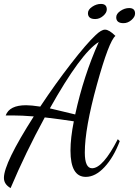

<svg xmlns="http://www.w3.org/2000/svg" viewBox="-37 -871 708 978"><path d="M27 -283H-8Q11 -335 96 -335Q122 -335 168 -328Q245 -444 324.5 -546.5Q404 -649 450 -692Q479 -720 498 -720Q519 -720 551 -688Q518 -662 456.5 -439.5Q395 -217 395 -94Q395 -14 432 -14Q487 -14 563 -162L573 -152Q542 -70 495.5 -20Q449 30 400 30Q322 30 322 -104Q322 -168 339 -253Q275 -263 191 -273Q93 -93 17 87Q-17 68 -17 35Q-17 -40 135 -278Q74 -283 27 -283ZM466 -657Q375 -601 217 -319Q243 -313 290 -301.5Q337 -290 346 -288Q389 -485 466 -657ZM448 -774Q411 -774 411 -804Q411 -822 432.5 -836.5Q454 -851 477 -851Q507 -851 507 -823Q507 -806 488.5 -790Q470 -774 448 -774ZM592 -753Q555 -753 555 -783Q555 -801 576.5 -815.5Q598 -830 621 -830Q651 -830 651 -802Q651 -785 632.5 -769Q614 -753 592 -753Z"/></svg>

Font: Dancing Script
Style: Regular
Weight: 400
Designer: Pablo Impallari
Foundry: Pablo Impallari. www.impallari.com
Version: Version 1.002